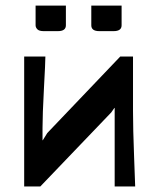

<svg xmlns="http://www.w3.org/2000/svg" viewBox="-20 -670 565 690"><path d="M216.8 -579.1Q216.8 -558.1 188 -558.1H137.2Q120.6 -558.1 114.3 -564.7Q107.9 -571.3 107.9 -579.1V-649.9H216.8ZM417 -579.1Q417 -558.1 388.2 -558.1H336.9Q308.1 -558.1 308.1 -579.1V-649.9H417ZM66.9 0V-466.8H143.1Q143.1 -447.3 137.9 -352.1Q132.8 -256.8 132.8 -210V-166H133.8L149.9 -191.9L412.1 -466.8H458V-271Q458 -207 461.9 -106.7Q465.8 -6.3 465.8 0H392.1V-282.2H391.1L379.9 -266.1L125 0Z"/></svg>

Font: Resagokr
Style: Bold
Weight: 600
Designer: gluk
Foundry: gluk
Version: Version 0.95